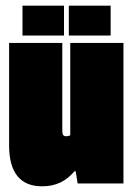

<svg xmlns="http://www.w3.org/2000/svg" viewBox="-20 -645 468 675"><path d="M369 -520V-625H222V-520ZM205 -520V-625H59V-520ZM12 -134C12 -37 52 10 128 10C178 10 213 -9 242 -43H246L253 0H414V-494H227V-169C222 -167 217 -166 213 -166C201 -166 199 -173 199 -187V-494H12Z"/></svg>

Font: Blinker Headline
Style: Regular
Weight: 900
Width: 4
Designer: Juergen Huber
Foundry: supertype
Version: Version 1.015;PS 1.15;hotconv 1.0.88;makeotf.lib2.5.647800